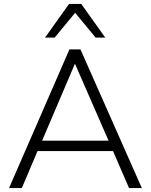

<svg xmlns="http://www.w3.org/2000/svg" viewBox="-20 -956 768 976"><path d="M26 0 333 -705H389L701 0H636L548 -203L577 -188H143L177 -203L91 0ZM360 -630 189 -229 166 -241H554L537 -229L362 -630ZM209 -765 331 -936H393L515 -765H466L362 -891L258 -765Z"/></svg>

Font: Mulish ExtraLight Light
Style: Regular
Weight: 300
Version: Version 3.603